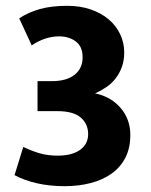

<svg xmlns="http://www.w3.org/2000/svg" viewBox="-20 -630 518 660"><path d="M46 -567Q78 -588 117.5 -599Q157 -610 211 -610Q256 -610 292 -597.5Q328 -585 353.5 -563.5Q379 -542 393 -512.5Q407 -483 407 -450Q407 -422 399 -400Q391 -378 377.5 -360.5Q364 -343 345.5 -330.5Q327 -318 307 -309Q361 -298 394.5 -259Q428 -220 428 -166Q428 -121 411 -88Q394 -55 364 -33.5Q334 -12 292.5 -1Q251 10 202 10Q151 10 107 0Q63 -10 30 -28L60 -125Q89 -111 116.5 -103Q144 -95 178 -95Q228 -95 255.5 -115Q283 -135 283 -169Q283 -204 257.5 -226Q232 -248 177 -248H109V-351H157Q209 -351 236.5 -373Q264 -395 264 -433Q264 -470 240.5 -487.5Q217 -505 183 -505Q135 -505 89 -474Z"/></svg>

Font: Mukta Mahee ExtraBold
Style: Regular
Weight: 800
Designer: Shuchita Grover, Noopur Datye, Girish Dalvi, Yashodeep Gholap
Foundry: Ek Type
Version: Version 2.538;PS 1.000;hotconv 16.6.51;makeotf.lib2.5.65220;